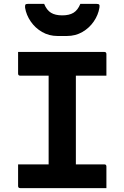

<svg xmlns="http://www.w3.org/2000/svg" viewBox="-20 -967 640 987"><path d="M527 0H84Q73 0 73 -11V-122H230V-578H84Q73 -578 73 -589V-700H516Q527 -700 527 -689V-578H370V-122H516Q527 -122 527 -111ZM393 -947H477Q487 -947 490 -943Q493 -939 491 -927Q485 -890 462 -856.5Q439 -823 403.5 -802.5Q368 -782 324 -782H276Q232 -782 196.5 -802.5Q161 -823 138 -856.5Q115 -890 109 -927Q108 -939 110.5 -943Q113 -947 123 -947H207Q220 -915 242 -901.5Q264 -888 300 -888Q336 -888 358 -901.5Q380 -915 393 -947Z"/></svg>

Font: Recursive Mn Lnr St
Style: Bold
Weight: 700
Monospace: yes
Version: Version 1.079;hotconv 1.0.112;makeotfexe 2.5.65598; ttfautoh